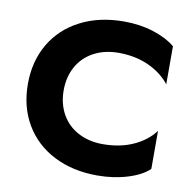

<svg xmlns="http://www.w3.org/2000/svg" viewBox="-78 -757 855 845"><g transform="rotate(10 350.0 -334.0)"><path d="M410 10Q300 10 216 -33Q132 -76 86 -154Q40 -232 40 -334Q40 -436 86 -514Q132 -592 216 -635Q300 -678 410 -678Q481 -678 541 -659Q601 -640 640 -608V-438Q604 -484 544.5 -511Q485 -538 410 -538Q348 -538 300 -512.5Q252 -487 226 -440.5Q200 -394 200 -334Q200 -274 226 -227.5Q252 -181 300 -155.5Q348 -130 410 -130Q487 -130 546.5 -157Q606 -184 640 -230V-60Q609 -29 546 -9.5Q483 10 410 10Z"/></g></svg>

Font: Madhuban Bold
Style: Regular
Weight: 700
Designer: jaikishan Patel
Foundry: MagicType
Version: Version 1.000